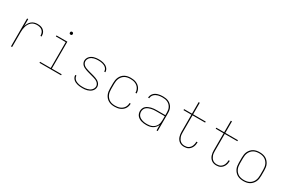

<svg xmlns="http://www.w3.org/2000/svg" viewBox="108 -1913 4583 3098"><g transform="rotate(30 2400.0 -363.5)"><path d="M168 0V-520H189V-390Q197 -419 212 -445Q227 -471 249.5 -490.5Q272 -510 301 -519Q330 -528 360 -528Q380 -528 400 -525.5Q420 -523 439 -515Q458 -507 473.5 -493.5Q489 -480 499 -462.5Q509 -445 512.5 -424.5Q516 -404 516 -384H495Q495 -410 486.5 -436Q478 -462 458 -479Q438 -496 412 -502.5Q386 -509 360 -509Q332 -509 305.5 -501Q279 -493 258.5 -475Q238 -457 224 -433Q210 -409 202.5 -383Q195 -357 192 -330Q189 -303 189 -276V0Z M1101 0H699V-19H898V-501H715V-520H918V-19H1101ZM906 -644Q901 -644 895.5 -645.5Q890 -647 886.5 -650.5Q883 -654 881.5 -659.5Q880 -665 880 -670Q880 -675 881.5 -680.5Q883 -686 886.5 -689.5Q890 -693 895.5 -695Q901 -697 906 -697Q911 -697 916.5 -695Q922 -693 925.5 -689.5Q929 -686 931 -680.5Q933 -675 933 -670Q933 -665 931 -659.5Q929 -654 925.5 -650.5Q922 -647 916.5 -645.5Q911 -644 906 -644Z M1499 8Q1477 8 1455 6Q1433 4 1411.5 -1Q1390 -6 1369.5 -15.5Q1349 -25 1332.5 -40Q1316 -55 1306.5 -75.5Q1297 -96 1297 -118V-120H1318V-118Q1318 -99 1327 -81Q1336 -63 1351 -50.5Q1366 -38 1384 -30.5Q1402 -23 1421 -18.5Q1440 -14 1459.5 -12.5Q1479 -11 1499 -11Q1519 -11 1539 -13Q1559 -15 1578.5 -20Q1598 -25 1616 -33.5Q1634 -42 1648.5 -56Q1663 -70 1672 -89Q1681 -108 1681 -128Q1681 -148 1670.5 -166.5Q1660 -185 1643.5 -197.5Q1627 -210 1607.5 -218Q1588 -226 1568 -231.5Q1548 -237 1528 -242.5Q1508 -248 1488.5 -253.5Q1469 -259 1449 -264.5Q1429 -270 1409.5 -277.5Q1390 -285 1371.5 -294.5Q1353 -304 1338.5 -318.5Q1324 -333 1315.5 -352.5Q1307 -372 1307 -392Q1307 -415 1315.5 -435.5Q1324 -456 1339 -472.5Q1354 -489 1373.5 -500Q1393 -511 1414 -517Q1435 -523 1457 -525.5Q1479 -528 1501 -528Q1523 -528 1544.5 -526Q1566 -524 1586.5 -518.5Q1607 -513 1626.5 -503.5Q1646 -494 1661.5 -479Q1677 -464 1686 -444Q1695 -424 1695 -403V-400H1674V-402Q1674 -421 1666 -438.5Q1658 -456 1643.5 -468.5Q1629 -481 1612 -489Q1595 -497 1576.5 -501.5Q1558 -506 1539 -507.5Q1520 -509 1501 -509Q1482 -509 1462.5 -507Q1443 -505 1424 -500Q1405 -495 1387.5 -486Q1370 -477 1356.5 -463Q1343 -449 1335 -430.5Q1327 -412 1327 -393Q1327 -372 1337.5 -353.5Q1348 -335 1364.5 -322.5Q1381 -310 1400.5 -302.5Q1420 -295 1439.5 -289Q1459 -283 1479 -277.5Q1499 -272 1519 -267Q1539 -262 1559 -256Q1579 -250 1598.5 -243Q1618 -236 1636 -226Q1654 -216 1669 -201.5Q1684 -187 1692.5 -167.5Q1701 -148 1701 -128Q1701 -105 1692 -84Q1683 -63 1667 -46.5Q1651 -30 1630.5 -19.5Q1610 -9 1588.5 -2.5Q1567 4 1544.5 6Q1522 8 1499 8Z M2098 8Q2069 8 2041 2.5Q2013 -3 1988 -16.5Q1963 -30 1943.5 -51.5Q1924 -73 1912 -99Q1900 -125 1895.5 -153.5Q1891 -182 1891 -210V-310Q1891 -338 1895.5 -366.5Q1900 -395 1912 -421Q1924 -447 1943.5 -468.5Q1963 -490 1988 -503.5Q2013 -517 2041 -522.5Q2069 -528 2098 -528Q2123 -528 2148 -524.5Q2173 -521 2196.5 -511.5Q2220 -502 2240.5 -486.5Q2261 -471 2275 -450Q2289 -429 2296 -404.5Q2303 -380 2303 -355H2282Q2282 -378 2275.5 -400Q2269 -422 2256.5 -440.5Q2244 -459 2225.5 -473Q2207 -487 2186 -495Q2165 -503 2142.5 -506Q2120 -509 2098 -509Q2072 -509 2046.5 -504Q2021 -499 1998.5 -486.5Q1976 -474 1958.5 -454Q1941 -434 1930.5 -410.5Q1920 -387 1916 -361.5Q1912 -336 1912 -310V-210Q1912 -184 1916 -158.5Q1920 -133 1930.5 -109.5Q1941 -86 1958.5 -66Q1976 -46 1998.5 -33.5Q2021 -21 2046.5 -16Q2072 -11 2098 -11Q2120 -11 2142.5 -14Q2165 -17 2186 -25Q2207 -33 2225.5 -47Q2244 -61 2256.5 -79.5Q2269 -98 2275.5 -120Q2282 -142 2282 -165H2303Q2303 -140 2296 -115.5Q2289 -91 2275 -70Q2261 -49 2240.5 -33.5Q2220 -18 2196.5 -8.5Q2173 1 2148 4.5Q2123 8 2098 8Z M2692 8Q2669 8 2645.5 5.5Q2622 3 2599.5 -3.5Q2577 -10 2556.5 -22Q2536 -34 2521 -51.5Q2506 -69 2498.5 -91.5Q2491 -114 2491 -138Q2491 -163 2500.5 -187.5Q2510 -212 2528.5 -229Q2547 -246 2570.5 -256.5Q2594 -267 2619 -273.5Q2644 -280 2669.5 -282Q2695 -284 2720 -284H2880V-336Q2880 -360 2875.5 -383.5Q2871 -407 2859.5 -428Q2848 -449 2830.5 -465.5Q2813 -482 2791 -492Q2769 -502 2745.5 -505.5Q2722 -509 2698 -509Q2678 -509 2658 -507Q2638 -505 2618.5 -500Q2599 -495 2581 -485.5Q2563 -476 2549 -462Q2535 -448 2526.5 -429Q2518 -410 2518 -390H2497Q2498 -413 2506.5 -434Q2515 -455 2530.5 -472Q2546 -489 2566 -500Q2586 -511 2608 -517Q2630 -523 2652.5 -525.5Q2675 -528 2698 -528Q2724 -528 2750.5 -524Q2777 -520 2801 -509Q2825 -498 2845 -479.5Q2865 -461 2878 -438Q2891 -415 2896 -388.5Q2901 -362 2901 -336V0H2880V-103Q2869 -76 2849.5 -53.5Q2830 -31 2804.5 -17Q2779 -3 2750 2.5Q2721 8 2692 8ZM2695 -11Q2719 -11 2743.5 -15Q2768 -19 2790 -29.5Q2812 -40 2830 -56.5Q2848 -73 2859.5 -94.5Q2871 -116 2875.5 -140.5Q2880 -165 2880 -189V-265H2720Q2697 -265 2674.5 -263.5Q2652 -262 2630 -256.5Q2608 -251 2586.5 -242.5Q2565 -234 2547.5 -219.5Q2530 -205 2521 -183.5Q2512 -162 2512 -139Q2512 -118 2519 -98Q2526 -78 2540 -62.5Q2554 -47 2573 -37Q2592 -27 2612 -21Q2632 -15 2653 -13Q2674 -11 2695 -11Z M3395 8Q3371 8 3348.5 2Q3326 -4 3307 -17.5Q3288 -31 3274.5 -50.5Q3261 -70 3253.5 -92Q3246 -114 3243 -137.5Q3240 -161 3240 -184V-501H3093V-520H3240V-735H3261V-520H3496V-501H3261V-184Q3261 -163 3263 -142.5Q3265 -122 3272 -102.5Q3279 -83 3290 -65.5Q3301 -48 3317.5 -35Q3334 -22 3354 -16.5Q3374 -11 3395 -11Q3414 -11 3432.5 -15Q3451 -19 3467 -29.5Q3483 -40 3495 -55Q3507 -70 3514 -87.5Q3521 -105 3524.5 -123.5Q3528 -142 3528 -161V-165H3549V-161Q3549 -139 3545 -118Q3541 -97 3532 -77Q3523 -57 3509 -40.5Q3495 -24 3477 -12.5Q3459 -1 3437.5 3.5Q3416 8 3395 8Z M3995 8Q3971 8 3948.5 2Q3926 -4 3907 -17.5Q3888 -31 3874.5 -50.5Q3861 -70 3853.5 -92Q3846 -114 3843 -137.5Q3840 -161 3840 -184V-501H3693V-520H3840V-735H3861V-520H4096V-501H3861V-184Q3861 -163 3863 -142.5Q3865 -122 3872 -102.5Q3879 -83 3890 -65.5Q3901 -48 3917.5 -35Q3934 -22 3954 -16.5Q3974 -11 3995 -11Q4014 -11 4032.5 -15Q4051 -19 4067 -29.5Q4083 -40 4095 -55Q4107 -70 4114 -87.5Q4121 -105 4124.5 -123.5Q4128 -142 4128 -161V-165H4149V-161Q4149 -139 4145 -118Q4141 -97 4132 -77Q4123 -57 4109 -40.5Q4095 -24 4077 -12.5Q4059 -1 4037.5 3.5Q4016 8 3995 8Z M4500 8Q4471 8 4442.5 2.5Q4414 -3 4389 -16.5Q4364 -30 4344.5 -51.5Q4325 -73 4312.5 -98.5Q4300 -124 4295.5 -152.5Q4291 -181 4291 -210V-310Q4291 -339 4295.5 -367.5Q4300 -396 4312.5 -421.5Q4325 -447 4344.5 -468.5Q4364 -490 4389 -503.5Q4414 -517 4442.5 -522.5Q4471 -528 4500 -528Q4529 -528 4557.5 -522.5Q4586 -517 4611 -503.5Q4636 -490 4655.5 -468.5Q4675 -447 4687.5 -421.5Q4700 -396 4704.5 -367.5Q4709 -339 4709 -310V-210Q4709 -181 4704.5 -152.5Q4700 -124 4687.5 -98.5Q4675 -73 4655.5 -51.5Q4636 -30 4611 -16.5Q4586 -3 4557.5 2.5Q4529 8 4500 8ZM4500 -11Q4526 -11 4552 -16Q4578 -21 4600.5 -33.5Q4623 -46 4640.5 -65.5Q4658 -85 4669 -108.5Q4680 -132 4684 -158Q4688 -184 4688 -210V-310Q4688 -336 4684 -362Q4680 -388 4669 -411.5Q4658 -435 4640.5 -454.5Q4623 -474 4600.5 -486.5Q4578 -499 4552 -504Q4526 -509 4500 -509Q4474 -509 4448 -504Q4422 -499 4399.5 -486.5Q4377 -474 4359.5 -454.5Q4342 -435 4331 -411.5Q4320 -388 4316 -362Q4312 -336 4312 -310V-210Q4312 -184 4316 -158Q4320 -132 4331 -108.5Q4342 -85 4359.5 -65.5Q4377 -46 4399.5 -33.5Q4422 -21 4448 -16Q4474 -11 4500 -11Z"/></g></svg>

Font: Iosevka Thin Extended
Style: Regular
Weight: 100
Width: 7
Monospace: yes
Designer: Belleve Invis
Foundry: Belleve Invis
Version: Version 32.5.0; ttfautohint (v1.8.4)